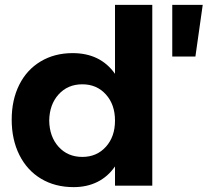

<svg xmlns="http://www.w3.org/2000/svg" viewBox="-20 -762 852 788"><path d="M605 -742V0H452V-79Q423 -37 380 -15.5Q337 6 282 6Q206 6 148.5 -28.5Q91 -63 59.5 -126Q28 -189 28 -271Q28 -352 59 -414Q90 -476 147 -510Q204 -544 278 -544Q392 -544 452 -459V-742ZM318 -416Q258 -416 220.5 -374.5Q183 -333 182 -267Q183 -201 220.5 -159.5Q258 -118 318 -118Q377 -118 414.5 -159.5Q452 -201 452 -267Q452 -333 414.5 -374.5Q377 -416 318 -416ZM687 -742H812L782 -530H687Z"/></svg>

Font: Argentum Sans SemiBold
Style: Regular
Weight: 600
Designer: Julieta Ulanovsky (Modified by Cristiano Sobral)
Foundry: Julieta Ulanovsky
Version: Version 5.001;November 22, 2018;FontCreator 11.5.0.2425 64-b